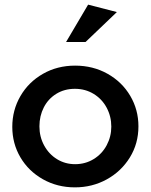

<svg xmlns="http://www.w3.org/2000/svg" viewBox="-20 -797 650 828"><path d="M577 -252Q577 -324 541.5 -384Q506 -444 443.5 -479Q381 -514 304 -514Q227 -514 165 -478.5Q103 -443 68 -382.5Q33 -322 33 -250Q33 -178 68 -118.5Q103 -59 165 -24Q227 11 303 11Q378 11 440.5 -23.5Q503 -58 540 -118Q577 -178 577 -252ZM460 -251Q460 -208 440 -170.5Q420 -133 384 -111Q348 -89 304 -89Q261 -89 226 -110.5Q191 -132 170.5 -169.5Q150 -207 150 -252Q150 -297 169 -334Q188 -371 223 -392.5Q258 -414 303 -414Q348 -414 384 -392Q420 -370 440 -332.5Q460 -295 460 -251ZM265 -616H349L484 -745L360 -777Z"/></svg>

Font: Geom Medium
Style: Bold
Weight: 500
Version: Version 1.102